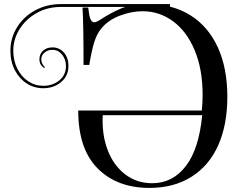

<svg xmlns="http://www.w3.org/2000/svg" viewBox="-20 -819 1187 940"><path d="M1093 -345Q1093 -208 1048.5 -108Q1004 -8 917.5 46.5Q831 101 712 101Q553 101 458 5.5Q363 -90 363 -278H968Q972 -314 972 -354Q972 -480 933 -573Q894 -666 827 -715Q760 -764 678 -764Q625 -764 568.5 -743Q512 -722 478 -682Q455 -655 442 -614.5Q429 -574 417 -501H389Q389 -702 384 -782H412Q416 -743 422.5 -726.5Q429 -710 442 -710Q451 -710 467 -720Q523 -757 574 -778Q625 -799 704 -799Q825 -799 912.5 -744Q1000 -689 1046.5 -587Q1093 -485 1093 -345ZM970 -255H483Q478 -162 506.5 -86Q535 -10 592 34Q649 78 725 78Q825 78 889.5 -5.5Q954 -89 970 -255ZM812 -785H278Q212 -785 159 -755Q106 -725 75.5 -676Q45 -627 45 -571Q45 -523 64.5 -483.5Q84 -444 117.5 -421.5Q151 -399 192 -399Q238 -399 270.5 -425.5Q303 -452 303 -496Q303 -528 284 -551.5Q265 -575 237 -575Q214 -575 198 -561.5Q182 -548 182 -529Q182 -517 187.5 -506.5Q193 -496 200 -490L197 -486Q173 -500 173 -529Q173 -554 190.5 -570.5Q208 -587 237 -587Q270 -587 292.5 -562Q315 -537 315 -496Q315 -447 279 -417Q243 -387 192 -387Q148 -387 111.5 -410Q75 -433 53 -475Q31 -517 31 -571Q31 -633 63.5 -685.5Q96 -738 152.5 -768.5Q209 -799 278 -799H812Z"/></svg>

Font: Myanmar April Display
Style: Regular
Weight: 400
Designer: Khon Soe Zaw Thu
Foundry: Myanmar OS
Version: Version 2.50 April 12, 2019